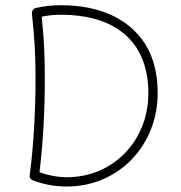

<svg xmlns="http://www.w3.org/2000/svg" viewBox="-20 -695 684 726"><path d="M114.3 -664.6C106.9 -662.6 100.1 -654.3 100.6 -645C110.4 -549.8 114.3 -494.1 114.3 -396C114.3 -335.9 112.3 -274.4 108.9 -210.4C105 -146.5 99.6 -86.9 92.3 -32.7C90.8 -23.4 94.7 -17.1 103.5 -13.7C144 2.4 187.5 10.3 232.9 10.3C428.7 10.3 576.2 -145.5 576.2 -342.3C576.2 -416 560.5 -478 529.8 -527.3C467.3 -626 354.5 -675.3 210.4 -675.3C178.7 -675.3 146.5 -671.9 114.3 -664.6ZM137.7 -631.8C162.6 -637.2 186.5 -639.2 210.4 -639.2C412.6 -639.2 541 -541.5 541 -342.3C541 -163.6 408.7 -24.9 232.9 -24.9C197.8 -24.9 162.1 -31.7 129.4 -43.5C135.7 -97.7 141.1 -155.8 144.5 -216.8C147.9 -277.8 149.4 -337.9 149.4 -396C149.4 -488.3 146.5 -545.9 137.7 -631.8Z"/></svg>

Font: Mikhak ExtraLight
Style: Regular
Weight: 200
Designer: Amin Abedi
Version: Version 3.2